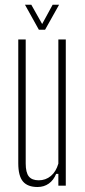

<svg xmlns="http://www.w3.org/2000/svg" viewBox="-20 -762 349 788"><path d="M134 5.5Q93.5 5.5 74.2 -17.2Q55 -40 55 -92V-600H85.5V-91Q85.5 -54 98.2 -38Q111 -22 139 -22Q167.5 -22 188.8 -39.8Q210 -57.5 219.5 -90.5V-600H250V0H219.5V-48.5H210.5Q200 -22.5 180.2 -8.5Q160.5 5.5 134 5.5ZM139.5 -640 82.5 -742.5H108.5L153 -663.5L196 -742.5H222.5L165 -640Z"/></svg>

Font: Big Shoulders Display ExtraLight
Style: Regular
Weight: 250
Designer: Patric King
Foundry: XO Type Co
Version: Version 2.002